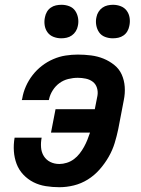

<svg xmlns="http://www.w3.org/2000/svg" viewBox="-20 -770 590 802"><path d="M228 12Q199 12 171 7.5Q143 3 119.5 -9Q96 -21 77.5 -40.5Q59 -60 49.5 -85Q40 -110 38 -138Q36 -166 41 -195H154Q150 -175 151.5 -154.5Q153 -134 163 -118Q173 -102 190 -93.5Q207 -85 228 -85Q243 -85 259 -90Q275 -95 288.5 -105Q302 -115 312.5 -128.5Q323 -142 331 -156.5Q339 -171 345 -186Q351 -201 356 -216H193L212 -314H376L387 -370Q390 -387 385 -403Q380 -419 367.5 -428.5Q355 -438 338.5 -441.5Q322 -445 305 -445Q285 -445 265 -440Q245 -435 228.5 -423Q212 -411 200.5 -393Q189 -375 185 -356L184 -352H71L73 -359Q77 -384 88 -409Q99 -434 116 -456Q133 -478 155 -495Q177 -512 202.5 -523Q228 -534 254 -538Q280 -542 305 -542Q333 -542 360.5 -538.5Q388 -535 412.5 -525Q437 -515 457.5 -498.5Q478 -482 488.5 -458.5Q499 -435 501 -407.5Q503 -380 497 -351L474 -231Q468 -202 459 -172.5Q450 -143 434 -115Q418 -87 396 -62Q374 -37 346.5 -20Q319 -3 288.5 4.5Q258 12 228 12ZM451 -610Q434 -610 418.5 -616Q403 -622 394 -635Q385 -648 382 -665Q379 -682 383 -699Q385 -710 391.5 -720.5Q398 -731 408 -738Q418 -745 429.5 -747.5Q441 -750 452 -750Q469 -750 484.5 -744Q500 -738 509.5 -725Q519 -712 521.5 -695Q524 -678 520 -661Q518 -650 512 -639.5Q506 -629 496 -622Q486 -615 474.5 -612.5Q463 -610 451 -610ZM236 -610Q219 -610 203.5 -616Q188 -622 178.5 -635Q169 -648 166.5 -665Q164 -682 168 -699Q170 -710 176 -720.5Q182 -731 192 -738Q202 -745 213.5 -747.5Q225 -750 237 -750Q254 -750 269.5 -744Q285 -738 294 -725Q303 -712 306 -695Q309 -678 305 -661Q303 -650 296.5 -639.5Q290 -629 280 -622Q270 -615 258.5 -612.5Q247 -610 236 -610Z"/></svg>

Font: Lode
Style: Bold Italic
Weight: 700
Italic angle: -11°
Monospace: yes
Designer: Belleve Invis
Foundry: Belleve Invis
Version: Version 29.2.0; ttfautohint (v1.8.3)